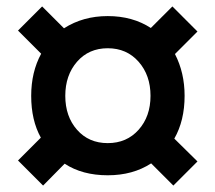

<svg xmlns="http://www.w3.org/2000/svg" viewBox="-20 -631 670 597"><path d="M315 -86Q236 -86 181 -122L114 -54L36 -132L107 -203Q77 -257 77 -333Q77 -407 108 -464L36 -536L111 -611L179 -543Q238 -581 315 -581Q392 -581 449 -544L516 -611L594 -533L524 -463Q554 -405 554 -333Q554 -256 522 -200L594 -129L519 -54L450 -123Q393 -86 315 -86ZM219.5 -227.5Q256 -186 315 -186Q374 -186 411 -227.5Q448 -269 448 -333Q448 -397 411 -439Q374 -481 315 -481Q256 -481 219.5 -439Q183 -397 183 -333Q183 -269 219.5 -227.5Z"/></svg>

Font: Overpass Light
Style: Bold
Weight: 600
Designer: Delve Withrington, Thomas Jockin
Foundry: Delve Fonts
Version: Version 3.000;DELV;Overpass